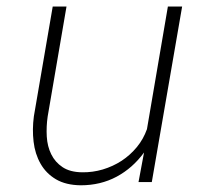

<svg xmlns="http://www.w3.org/2000/svg" viewBox="-20 -548 627 578"><path d="M223.1 9.8Q282.7 9.8 331.1 -16.1Q379.4 -42 413.6 -88.9L397 0H437L528.3 -528.3H485.4L422.4 -159.2Q411.6 -128.9 391.8 -105Q372.1 -81.1 346.2 -64Q319.8 -46.9 289.3 -37.8Q258.8 -28.8 227.1 -29.3Q190.9 -29.8 168.5 -44.7Q146 -59.6 134.3 -83.5Q122.6 -106.9 120.8 -137Q119.1 -167 123.5 -197.3L180.2 -528.3H138.7L82 -198.2Q76.7 -158.7 81.1 -121.6Q85.4 -84.5 102.1 -55.2Q118.7 -25.9 148.4 -8.3Q178.2 9.3 223.1 9.8Z"/></svg>

Font: Roboto Mono ExtraLight
Style: Italic
Weight: 250
Italic angle: -10°
Monospace: yes
Designer: Google
Version: Version 3.000